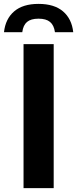

<svg xmlns="http://www.w3.org/2000/svg" viewBox="-60 -967 396 987"><path d="M61 0V-740H216V0ZM-39.5 -801.5Q-32 -870 12.8 -908.5Q57.5 -947 138 -947Q219 -947 264 -908.5Q309 -870 316.5 -801.5H222.5Q217.5 -837.5 197.2 -854.2Q177 -871 138 -871Q99 -871 79 -854.2Q59 -837.5 54.5 -801.5Z"/></svg>

Font: Encode Sans SemiCondensed SemiCondensed
Style: Bold
Weight: 700
Width: 4
Designer: Multiple Designers
Foundry: Impallari Type
Version: Version 3.000; ttfautohint (v1.8.3) -l 8 -r 50 -G 200 -x 14 